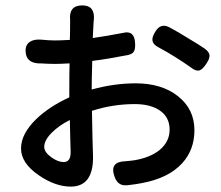

<svg xmlns="http://www.w3.org/2000/svg" viewBox="-20 -643 819 712"><path d="M242 49Q185 49 124 7Q58 -38 58 -92.5Q58 -147 115 -202Q163 -248 237 -282V-310Q237 -374 238 -408Q202 -406 183 -406Q163 -406 129 -408Q124 -408 122 -408Q76 -411 75 -453Q74 -477 91 -488Q106 -498 132 -496Q164 -493 183 -493Q201 -493 239 -495Q240 -523 240 -560Q240 -565 240 -569Q235 -623 285 -623Q333 -623 328 -569Q327 -565 327 -560Q326 -539 324 -502Q374 -509 436 -521Q479 -532 481 -482Q482 -462 477 -453Q472 -443 455 -439Q378 -424 322 -417Q322 -416 322 -414Q320 -343 320 -313V-311Q403 -334 483 -334Q579 -334 639 -287Q701 -239 701 -160Q701 -87 655 -37Q604 18 506 36Q487 40 452 44H449Q416 47 404 10Q386 -43 444 -45Q468 -47 480 -49Q537 -59 571 -86Q609 -117 609 -162.5Q609 -208 573 -233Q538 -257 480 -257Q398 -257 321 -232Q322 -197 323 -130Q325 -75 325 -59Q325 49 242 49ZM216 -42Q242 -42 242 -78Q242 -91 240.5 -132.5Q239 -174 239 -198Q199 -178 172 -151Q144 -123 144 -98Q144 -79 170 -60Q195 -42 216 -42ZM689 -392Q630 -434 567 -468Q548 -478 545.5 -491.5Q543 -505 555 -524Q575 -559 607.5 -542Q640 -525 678 -501Q722 -475 740 -462Q756 -450 757 -438Q758 -426 746 -408Q732 -386 720 -382Q707 -378 689 -392Z"/></svg>

Font: GenSenRounded JP M
Style: Regular
Weight: 500
Version: Version 1.501;PS 1;hotconv 16.6.51;makeotf.lib2.5.65220